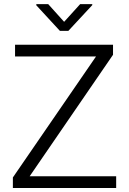

<svg xmlns="http://www.w3.org/2000/svg" viewBox="-20 -933 639 953"><path d="M556.6 0H69.3V-58.1H556.6ZM87.4 0H43.9V-52.2L496.6 -710.9H541V-661.1ZM511.2 -652.8H54.7V-710.9H511.2ZM438 -907.7 319.3 -779.8H277.3L160.2 -906.7V-912.6H219.2L298.3 -824.7L377.9 -912.6H438Z"/></svg>

Font: Heebo Light
Style: Regular
Weight: 300
Designer: Oded Ezer
Foundry: Ezer Type House
Version: Version 3.100